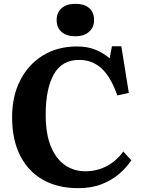

<svg xmlns="http://www.w3.org/2000/svg" viewBox="-20 -966 744 1000"><path d="M387 14Q280 14 203 -30Q126 -74 84.5 -156.5Q43 -239 43 -356Q43 -465 85.5 -548Q128 -631 204 -677.5Q280 -724 381 -724Q437 -724 478.5 -706.5Q520 -689 551 -662L563 -725H612L651 -482L591 -469Q557 -566 508.5 -610Q460 -654 393 -654Q302 -654 260 -578.5Q218 -503 218 -369Q218 -268 245 -203Q272 -138 318.5 -106Q365 -74 424 -74Q487 -74 538 -102Q589 -130 622 -177L664 -131Q640 -95 602.5 -62Q565 -29 511.5 -7.5Q458 14 387 14ZM373 -777Q327 -777 301 -799.5Q275 -822 275 -862Q275 -900 300.5 -923Q326 -946 373 -946Q420 -946 445 -923.5Q470 -901 470 -862Q470 -823 443.5 -800Q417 -777 373 -777Z"/></svg>

Font: Literata 36pt
Style: Bold
Weight: 700
Designer: Latin by Veronika Burian and Jose Scaglione. Greek by Irene Vlachou. Cyrillic by Vera Evstafieva.
Foundry: TypeTogether
Version: Version 3.002